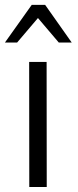

<svg xmlns="http://www.w3.org/2000/svg" viewBox="-48 -749 314 769"><path d="M139.2 0 138.7 -501H68.8L69.3 0ZM20.5 -578.6 104 -676.8 187.5 -578.6H239.3L132.8 -729.5H79.1L-28.3 -578.6Z"/></svg>

Font: Ride Light
Style: Regular
Weight: 300
Version: Version 3.000